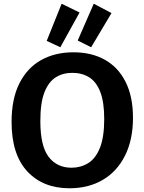

<svg xmlns="http://www.w3.org/2000/svg" viewBox="-20 -996 772 1028"><path d="M352 12Q210 12 126 -78.5Q42 -169 42 -343Q42 -467 84 -550Q126 -633 200.5 -674.5Q275 -716 373 -716Q470 -716 541.5 -676Q613 -636 652.5 -557.5Q692 -479 692 -365Q692 -248 649.5 -163Q607 -78 530.5 -33Q454 12 352 12ZM363 -98Q412 -98 452 -122.5Q492 -147 515 -204.5Q538 -262 538 -359Q538 -449 517 -503.5Q496 -558 457.5 -582Q419 -606 367 -606Q317 -606 278.5 -582Q240 -558 218 -502Q196 -446 196 -348Q196 -214 240.5 -156Q285 -98 363 -98ZM468 -743 396 -779 482 -976 577 -926ZM303 -743 230 -777 310 -976 406 -929Z"/></svg>

Font: Bitter
Style: Bold
Weight: 700
Designer: Sol Matas, and Bitter project Authors
Foundry: Sol Matas
Version: Version 2.001